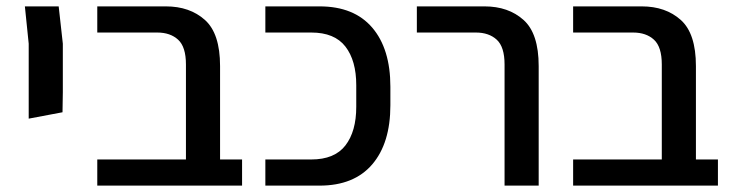

<svg xmlns="http://www.w3.org/2000/svg" viewBox="-20 -582 2306 602"><path d="M70 -210V-445L58 -562H164L177 -445V-293L176 -230Z M285 0V-82H563V-380Q563 -435 538.5 -457.5Q514 -480 473 -480H285V-562H500Q575 -562 622.5 -519.5Q670 -477 670 -375V-82H739V0Z M812 0V-82H956Q1029 -82 1063 -126Q1097 -170 1097 -247V-315Q1097 -392 1063 -436Q1029 -480 956 -480H812V-562H982Q1090 -562 1147 -495.5Q1204 -429 1204 -310V-252Q1204 -133 1147 -66.5Q1090 0 982 0Z M1562 0V-380Q1562 -435 1537.5 -457.5Q1513 -480 1472 -480H1287V-562H1499Q1574 -562 1621.5 -519.5Q1669 -477 1669 -375V0Z M1777 0V-82H2055V-380Q2055 -435 2030.5 -457.5Q2006 -480 1965 -480H1777V-562H1992Q2067 -562 2114.5 -519.5Q2162 -477 2162 -375V-82H2231V0Z"/></svg>

Font: Assistant SemiBold
Style: Regular
Weight: 600
Designer: Hebrew By Ben Nathan, Latin by Paul Hunt
Version: Version 3.000